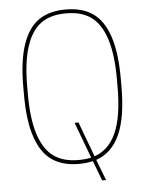

<svg xmlns="http://www.w3.org/2000/svg" viewBox="-59 -833 744 981"><g transform="rotate(-5 313.0 -343.0)"><path d="M64.9 -410.2Q64.9 -543.9 93.5 -627.7Q122.1 -711.4 176.5 -748.8Q231 -786.1 314.9 -786.1Q398.9 -786.1 453.4 -748.8Q507.8 -711.4 536.4 -627.7Q564.9 -543.9 564.9 -410.2V-370.1Q564.9 -210.4 524.7 -122.3Q484.4 -34.2 403.8 -6.8L444.8 100.1H424.8L386.2 -2Q351.1 5.9 314.9 5.9Q231 5.9 176.5 -31.5Q122.1 -68.8 93.5 -152.6Q64.9 -236.3 64.9 -370.1ZM85 -370.1Q85 -243.2 111.3 -163.6Q137.7 -84 187 -49.1Q236.3 -14.2 312 -14.2H317.9Q352.1 -14.2 378.9 -21L310.1 -205.1H330.1L397 -25.9Q471.2 -51.3 508.1 -134.3Q544.9 -217.3 544.9 -370.1V-410.2Q544.9 -537.1 518.6 -616.7Q492.2 -696.3 442.9 -731.2Q393.6 -766.1 317.9 -766.1H312Q236.3 -766.1 187 -731.2Q137.7 -696.3 111.3 -616.7Q85 -537.1 85 -410.2Z"/></g></svg>

Font: Cooper Hewitt
Style: Thin
Weight: 701
Designer: Village Type and Design LLC
Foundry: Cooper Hewitt Smithsonian Design Museum
Version: 1.000